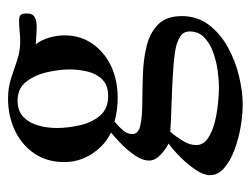

<svg xmlns="http://www.w3.org/2000/svg" viewBox="-96 -362 652 501"><g transform="rotate(-90 230.5 -111.0)"><path d="M446.3 -366.7Q446.3 -352.5 437 -347.2Q427.7 -341.8 413.1 -341.8Q401.9 -341.8 387.9 -342.8Q374 -343.8 365.7 -344.2Q377.9 -328.6 383.5 -308.6Q389.2 -288.6 389.2 -269Q389.2 -228 367.7 -196.8Q346.2 -165.5 309.6 -147.9Q272.9 -130.4 226.6 -130.4Q210.9 -130.4 195.3 -132.3Q179.7 -134.3 164.6 -138.7Q152.8 -129.4 142.3 -117.7Q131.8 -106 131.8 -92.3Q131.8 -76.2 154.1 -71.3Q176.3 -66.4 211.4 -66.2Q246.6 -65.9 285.9 -64.7Q325.2 -63.5 360.1 -55.2Q395 -46.9 417.2 -25.4Q439.5 -3.9 439.5 37.1Q439.5 77.6 416.5 107.7Q393.6 137.7 357.9 157.2Q322.3 176.8 282.5 186.3Q242.7 195.8 209 195.8Q183.6 195.8 152.1 190.7Q120.6 185.5 91.6 174.8Q62.5 164.1 43.5 147.9Q24.4 131.8 24.4 110.4Q24.4 94.2 37.8 74Q51.3 53.7 70.3 34.4Q89.4 15.1 106.9 2.4Q91.8 -4.9 77.1 -19Q62.5 -33.2 62.5 -48.8Q62.5 -64.9 74.7 -83.5Q86.9 -102.1 104 -119.1Q121.1 -136.2 135.7 -147.9Q103 -163.1 80.8 -196.5Q58.6 -230 58.6 -270Q58.6 -315.4 81.3 -348.4Q104 -381.3 141.6 -398.9Q179.2 -416.5 223.6 -416.5Q252.4 -416.5 276.6 -408.7Q300.8 -400.9 324.2 -392.8Q347.7 -384.8 373.5 -384.8Q384.8 -384.8 399.4 -386.2Q414.1 -387.7 426.3 -387.7Q437.5 -387.7 441.9 -384.3Q446.3 -380.9 446.3 -366.7ZM300.3 -255.4Q300.3 -281.2 293.5 -313Q286.6 -344.7 269 -368.2Q251.5 -391.6 218.8 -391.6Q191.4 -391.6 175.8 -376Q160.2 -360.4 153.8 -336.9Q147.5 -313.5 147.5 -289.6Q147.5 -261.7 154.3 -230.5Q161.1 -199.2 179.2 -177.2Q197.3 -155.3 230.5 -155.3Q258.8 -155.3 273.9 -170.4Q289.1 -185.5 294.7 -208.7Q300.3 -231.9 300.3 -255.4ZM399.4 57.6Q399.4 41 386.5 33Q373.5 24.9 357.9 21.5Q340.8 17.6 312.5 15.4Q284.2 13.2 251.5 11.7Q218.8 10.3 188.5 9.3Q158.2 8.3 137.7 6.8Q125.5 21 114.3 39.1Q103 57.1 103 74.2Q103 92.8 119.9 104.5Q136.7 116.2 161.6 122.6Q186.5 128.9 211.4 131.3Q236.3 133.8 252.4 133.8Q272.5 133.8 297.4 130.4Q322.3 127 345.7 118.4Q369.1 109.9 384.3 95Q399.4 80.1 399.4 57.6Z"/></g></svg>

Font: Scheherazade New Medium
Style: Regular
Weight: 500
Designer: SIL International
Foundry: SIL International
Version: Version 4.000